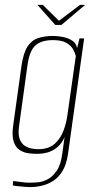

<svg xmlns="http://www.w3.org/2000/svg" viewBox="-20 -649 384 785"><path d="M103 116Q94 116 82.5 115Q71 114 60.5 113Q50 112 42.5 111Q35 110 32 109L34 91Q45 92 64.5 95Q84 98 102 98Q114 98 133.5 96.5Q153 95 174 84.5Q195 74 212 49Q229 24 235 -23L244 -89Q234 -65 217 -49.5Q200 -34 178.5 -27Q157 -20 131 -20Q115 -20 96 -22.5Q77 -25 60.5 -35.5Q44 -46 36 -70Q28 -94 34 -137L68 -381Q76 -434 93 -459.5Q110 -485 136.5 -493.5Q163 -502 197 -502Q218 -502 239 -497.5Q260 -493 276 -482.5Q292 -472 295 -452L305 -492H324L258 -19Q252 22 236.5 48.5Q221 75 199 89.5Q177 104 152 110Q127 116 103 116ZM135 -39Q179 -39 203.5 -61Q228 -83 240 -116Q252 -149 256 -181L290 -420Q287 -433 278.5 -448Q270 -463 251 -474Q232 -485 197 -485Q148 -485 124 -462.5Q100 -440 92 -380L58 -134Q53 -100 60.5 -80.5Q68 -61 82 -52.5Q96 -44 110.5 -41.5Q125 -39 135 -39ZM206 -547 133 -629H155L221 -564L307 -629H328L231 -547Z"/></svg>

Font: Alumni Sans SC Thin
Style: Italic
Weight: 100
Italic angle: -8°
Designer: Robert E. Leuschke
Foundry: Robert E. Leuschke
Version: Version 1.016